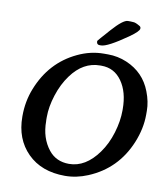

<svg xmlns="http://www.w3.org/2000/svg" viewBox="-96 -976 916 1060"><g transform="rotate(10 362.0 -446.0)"><path d="M185.5 -297.4V-281.2L186 -273.4Q186 -179.7 236.3 -116.2Q278.3 -63.5 350.6 -63.5Q443.4 -63.5 514.2 -162.1Q550.8 -212.9 570.8 -279.3Q590.8 -345.7 590.8 -404.8V-412.6Q590.8 -508.3 548.3 -568.4Q505.9 -628.4 434.1 -628.4H426.3Q331.5 -628.4 265.1 -537.6Q228 -487.3 206.8 -421.1Q185.5 -355 185.5 -297.4ZM411.6 -738.3H403.8Q386.7 -738.3 386.7 -756.8V-759.3Q386.7 -760.7 447.3 -828.9Q507.8 -897 534.7 -897H549.3Q554.2 -896 565.9 -896Q577.6 -896 602.1 -881.3Q609.4 -877 609.4 -869.6V-867.2Q609.4 -852.1 556.6 -814.9Q447.3 -738.3 411.6 -738.3ZM435.5 -696.3H458.5Q513.7 -696.3 564.5 -674.8Q664.1 -632.3 702.1 -532.7Q723.6 -477.5 723.6 -426.3V-404.8Q723.6 -326.7 690.4 -246.1Q624 -85.9 467.3 -21Q404.3 5.4 339.8 5.4Q208 5.4 130.1 -72.5Q52.2 -150.4 52.2 -276.4Q52.2 -277.8 52.2 -279.3Q52.2 -361.8 81.1 -434.6Q143.6 -593.3 289.1 -662.1Q360.8 -696.3 435.5 -696.3Z"/></g></svg>

Font: Averia Serif Libre
Style: Bold Italic
Weight: 700
Italic angle: -6.90001°
Version: Version 1.002